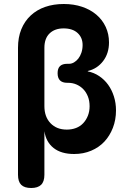

<svg xmlns="http://www.w3.org/2000/svg" viewBox="-20 -760 640 960"><path d="M136 180Q102 180 86 164Q70 148 70 114V-521Q70 -573 86.5 -613.5Q103 -654 133.5 -682.5Q164 -711 206 -725.5Q248 -740 299 -740Q349 -740 390.5 -726Q432 -712 462 -686.5Q492 -661 508.5 -625.5Q525 -590 525 -548Q525 -493 495.5 -454.5Q466 -416 419 -405V-403Q450 -397 476 -379.5Q502 -362 520.5 -336.5Q539 -311 549.5 -278Q560 -245 560 -208Q560 -161 544.5 -121Q529 -81 502 -52Q475 -23 436 -6.5Q397 10 351 10Q286 10 248 -20Q210 -50 202 -104V114Q202 148 185.5 164Q169 180 136 180ZM325 -441Q338 -441 350 -448Q362 -455 371.5 -467Q381 -479 387 -496.5Q393 -514 393 -535Q393 -572 368 -595Q343 -618 298 -618Q254 -618 228 -593Q202 -568 202 -521V-229Q202 -176 232.5 -144Q263 -112 314 -112Q339 -112 360 -120Q381 -128 396 -144Q411 -160 419.5 -181.5Q428 -203 428 -229Q428 -256 419.5 -277.5Q411 -299 396.5 -314Q382 -329 362.5 -337.5Q343 -346 320 -346H316Q292 -346 280 -358Q268 -370 268 -394Q268 -418 280 -429.5Q292 -441 316 -441Z"/></svg>

Font: Maple Mono
Style: Bold
Weight: 700
Monospace: yes
Designer: subframe7536
Version: Version 7.200